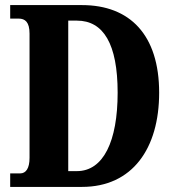

<svg xmlns="http://www.w3.org/2000/svg" viewBox="-20 -734 689 754"><path d="M20 0H302C500 0 605 -151 605 -370C605 -597 490 -714 302 -714H20V-661H53C79 -661 96 -647 96 -602V-114C96 -73 82 -53 59 -53H20ZM282 -62H248V-653H282C386 -653 442 -562 442 -370C442 -179 386 -62 282 -62Z"/></svg>

Font: Noto Serif Hebrew ExtraCondensed ExtraBold
Style: Regular
Weight: 800
Width: 2
Designer: Monotype Design Team
Foundry: Monotype Imaging Inc.
Version: Version 2.004